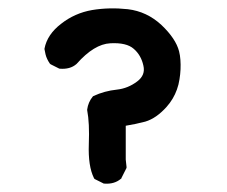

<svg xmlns="http://www.w3.org/2000/svg" viewBox="-20 -436 540 457"><path d="M226.1 0.5 206.5 -9.3 204.6 -10.3 204.1 -11.7 203.6 -12.2Q189.5 -40.5 191.4 -92.8Q193.4 -143.1 187.5 -173.8V-174.8V-175.3Q189.9 -192.9 200.7 -206.1L201.7 -207L202.6 -207.5Q229 -219.7 258.3 -222.7Q284.7 -225.6 306.6 -242.2Q326.7 -257.3 321.3 -279.8Q315.9 -304.7 298.3 -319.8Q281.2 -335 242.7 -333Q204.1 -331.1 162.6 -284.2L162.1 -283.7Q154.3 -276.9 144.3 -274.2Q134.3 -271.5 122.6 -272.5H121.6L120.6 -272.9L101.1 -282.7L99.6 -283.7L98.6 -284.7Q95.2 -289.6 92.5 -295.2Q89.8 -300.8 88.4 -306.6Q86.9 -312.5 85.9 -318.8V-319.3V-320.3Q92.3 -354 125.5 -379.4Q157.7 -404.8 199.2 -412.1Q240.2 -418.9 284.2 -414.1Q329.6 -408.7 364.3 -376.5Q381.3 -360.4 391.8 -344.7Q402.3 -329.1 406.2 -314Q408.7 -304.2 409.4 -293.5Q410.2 -282.7 409.7 -271Q409.2 -259.3 407.2 -247.1Q405.3 -234.4 401.1 -222.9Q397 -211.4 390.9 -201.2Q384.8 -190.9 376.5 -181.6Q364.3 -168 351.6 -159.2Q338.9 -150.4 325.7 -146.5Q303.2 -140.6 279.3 -136.7V-56.2L281.2 -38.6V-37.1L280.8 -35.6L269 -12.2L268.6 -10.7L267.6 -10.3Q252 2.9 228 1H227.1Z"/></svg>

Font: NaikaiFont
Style: SemiBold
Weight: 600
Version: Version 1.89